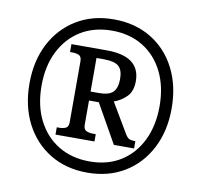

<svg xmlns="http://www.w3.org/2000/svg" viewBox="-81 -811 950 907"><g transform="rotate(10 394.0 -357.5)"><path d="M394 10Q292 10 215 -37Q138 -84 95.5 -167Q53 -250 53 -358Q53 -466 95.5 -548.5Q138 -631 215 -678Q292 -725 394 -725Q496 -725 573 -678.5Q650 -632 692.5 -549Q735 -466 735 -357Q735 -249 692 -166Q649 -83 572.5 -36.5Q496 10 394 10ZM396 -44Q482 -44 545 -83.5Q608 -123 642.5 -194Q677 -265 677 -358Q677 -452 642 -522.5Q607 -593 543.5 -632Q480 -671 395 -671Q309 -671 245.5 -632Q182 -593 146.5 -522.5Q111 -452 111 -358Q111 -262 147 -191.5Q183 -121 247 -82.5Q311 -44 396 -44ZM216 -141V-176H228Q246 -176 259 -182Q272 -188 272 -211V-502Q272 -525 259 -531Q246 -537 228 -537H216V-575H385Q546 -575 546 -455Q546 -406 519.5 -380Q493 -354 460 -343L543 -203Q553 -186 562 -181Q571 -176 593 -176V-141H496L391 -327H344V-211Q344 -188 358 -182Q372 -176 390 -176H403V-141ZM384 -370Q433 -370 452 -390Q471 -410 471 -452Q471 -496 450.5 -513.5Q430 -531 381 -531H344V-370Z"/></g></svg>

Font: Noto Serif Devanagari SemiCondensed
Style: Bold
Weight: 700
Width: 4
Designer: Universal Thirst, Indian Type Foundry and the Monotype Design Team
Foundry: Monotype Imaging Inc.
Version: Version 2.004; ttfautohint (v1.8.4.7-5d5b)